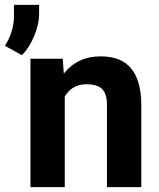

<svg xmlns="http://www.w3.org/2000/svg" viewBox="-74 -770 654 790"><path d="M184.1 -528.3 188.5 -467.3Q245.1 -538.1 340.3 -538.1Q424.3 -538.1 465.3 -488.8Q506.3 -439.5 507.3 -341.3V0H366.2V-337.9Q366.2 -382.8 346.7 -403.1Q327.1 -423.3 281.7 -423.3Q222.2 -423.3 192.4 -372.6V0H51.3V-528.3ZM16.1 -543 -53.7 -581.5Q-18.1 -637.7 -16.6 -699.7V-750H86.9V-715.3Q86.9 -669.9 66.7 -621.6Q46.4 -573.2 16.1 -543Z"/></svg>

Font: RobotoInd
Style: Bold
Weight: 700
Designer: Google
Version: Version 2.001150; 2014